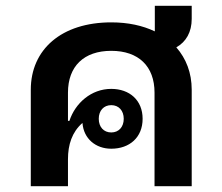

<svg xmlns="http://www.w3.org/2000/svg" viewBox="-20 -641 765 661"><path d="M640 -621H513V-533C471 -553 421 -564 363 -564C192 -564 86 -471 86 -332V0H214V-93C214 -143 228 -186 263 -217H264C268 -164 309 -129 363 -129C426 -129 471 -168 471 -232C471 -296 426 -335 363 -335C294 -335 239 -286 219 -225H214V-322C214 -413 269 -466 363 -466C457 -466 512 -413 512 -322V0H640V-332C640 -390 621 -439 587 -478C621 -497 640 -531 640 -576ZM363 -185C337 -185 320 -204 320 -232C320 -260 337 -279 363 -279C389 -279 406 -260 406 -232C406 -204 389 -185 363 -185Z"/></svg>

Font: IBM Plex Thai Looped SemiBold
Style: Regular
Weight: 600
Designer: Mike Abbink, Paul van der Laan, Pieter van Rosmalen, Ben Mitchell, Mark Frömberg
Foundry: Bold Monday
Version: Version 1.0